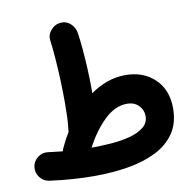

<svg xmlns="http://www.w3.org/2000/svg" viewBox="-80 -737 878 874"><g transform="rotate(-10 359.5 -300.0)"><path d="M24.9 -30.8Q28.3 -57.1 50 -73.7Q71.8 -90.3 97.7 -86.4Q132.3 -82 164.6 -78.6Q166 -85.4 168.9 -91.8Q186 -128.9 206.1 -162.1Q206.1 -167 206.5 -171.9Q210 -196.3 211.2 -227.1Q212.4 -257.8 212.4 -294.4Q212.4 -347.2 210.2 -402.6Q208 -458 204.1 -506.3Q200.2 -554.7 195.8 -585.9Q192.4 -611.8 210 -632.3Q227.5 -652.8 251 -656.2Q280.3 -660.2 300.8 -642.1Q321.3 -624 325.2 -598.1Q330.1 -566.9 334 -522.9Q337.9 -479 340.3 -431.9Q342.8 -384.8 342.8 -343.3Q342.8 -329.6 342.8 -315.9Q379.9 -342.3 420.7 -356.7Q461.4 -371.1 504.4 -371.1Q587.4 -371.1 640.1 -320.8Q692.9 -270.5 692.9 -184.6Q692.9 -116.2 661.1 -69.8Q629.4 -23.4 573.2 4.6Q517.1 32.7 443.6 44.9Q370.1 57.1 286.6 57.1Q239.3 57.1 186.8 53.5Q134.3 49.8 80.6 42.5Q54.2 38.6 37.8 17.1Q21.5 -4.4 24.9 -30.8ZM489.3 -241.2Q434.6 -241.2 384.8 -193.6Q335 -146 296.4 -72.3Q341.3 -72.3 388.4 -75.9Q435.5 -79.6 475.1 -90.1Q514.6 -100.6 539.1 -120.4Q563.5 -140.1 563.5 -171.9Q563.5 -199.2 543.5 -220.2Q523.4 -241.2 489.3 -241.2Z"/></g></svg>

Font: Mikhak-DS1-FD Bold
Style: Bold
Weight: 700
Designer: Amin Abedi
Version: Version 3.2